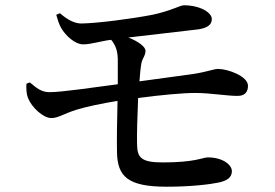

<svg xmlns="http://www.w3.org/2000/svg" viewBox="-20 -717 1040 727"><path d="M80 -400C79 -380 80 -361 86 -346C100 -310 144 -270 174 -270C201 -270 218 -285 268 -301C306 -313 369 -326 425 -335C423 -260 422 -181 423 -140C425 -50 462 -10 611 -10C704 -10 776 -19 809 -26C840 -33 858 -45 858 -69C858 -92 825 -121 767 -121C747 -121 720 -102 597 -102C516 -102 500 -119 499 -169C498 -208 500 -279 503 -346C588 -357 669 -365 720 -365C778 -365 844 -353 881 -354C907 -354 919 -369 919 -392C919 -429 842 -456 806 -456C789 -456 769 -446 713 -437L508 -409C510 -435 512 -458 515 -475C518 -496 531 -505 531 -525C531 -539 505 -560 466 -575L732 -606C771 -612 782 -627 782 -645C782 -670 737 -697 676 -697C662 -697 628 -676 557 -661C485 -647 352 -629 288 -628C262 -628 234 -643 207 -667L193 -661C198 -643 203 -627 211 -612C228 -582 264 -549 295 -549C325 -549 364 -562 399 -566H401C416 -548 425 -528 426 -494V-398C333 -386 215 -368 167 -368C136 -368 117 -385 93 -405Z"/></svg>

Font: Noto Serif SC SemiBold
Style: Regular
Weight: 600
Designer: Ryoko NISHIZUKA 西塚涼子 (kana & ideographs); Frank Grießhammer (Latin, Greek & Cyrillic); Wenlong ZHANG 张文龙 (bopomofo); San
Foundry: Adobe
Version: Version 2.001;hotconv 1.1.0;makeotfexe 2.6.0